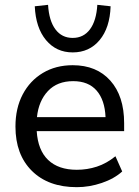

<svg xmlns="http://www.w3.org/2000/svg" viewBox="-20 -766 574 795"><path d="M298 9Q180 9 112 -58.5Q44 -126 44 -242Q44 -318 74 -375Q104 -432 157.5 -464Q211 -496 281 -496Q380 -496 437 -432Q494 -368 494 -256V-223H132Q137 -144 179.5 -103.5Q222 -63 298 -63Q341 -63 381 -76Q421 -89 458 -119L486 -56Q453 -26 401.5 -8.5Q350 9 298 9ZM283 -430Q217 -430 178.5 -389Q140 -348 133 -281H417Q414 -352 380 -391Q346 -430 283 -430ZM281 -549Q213 -549 170.5 -600Q128 -651 124 -740L179 -746Q183 -680 209.5 -644.5Q236 -609 281 -609Q326 -609 352.5 -644.5Q379 -680 383 -746L438 -740Q435 -651 392.5 -600Q350 -549 281 -549Z"/></svg>

Font: Nunito Sans Medium
Style: Regular
Weight: 500
Designer: Vernon Adams
Foundry: Vernon Adams
Version: Version 3.101; ttfautohint (v1.8.4.7-5d5b);gftools[0.9.27]